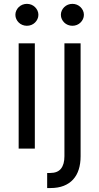

<svg xmlns="http://www.w3.org/2000/svg" viewBox="-20 -770 514 995"><path d="M397.7 -545.5V39.8Q397.7 77.8 388.1 108.1Q378.6 138.5 359 160Q339.5 181.5 310.2 193Q280.9 204.5 241.5 204.5H224.4V126.4H240.1Q278.4 126.4 296.2 103.9Q313.9 81.3 313.9 39.8V-545.5ZM76.7 -545.5H160.5V0H76.7ZM119.3 -636.4Q107.2 -636.4 96.2 -640.8Q85.2 -645.2 77.2 -653.1Q69.2 -660.9 64.5 -671.2Q59.7 -681.5 59.7 -693.2Q59.7 -704.9 64.5 -715.2Q69.2 -725.5 77.2 -733.3Q85.2 -741.1 96.2 -745.6Q107.2 -750 119.3 -750Q131.7 -750 142.6 -745.6Q153.4 -741.1 161.4 -733.3Q169.4 -725.5 174.2 -715.2Q179 -704.9 179 -693.2Q179 -681.5 174.2 -671.2Q169.4 -660.9 161.4 -653.1Q153.4 -645.2 142.6 -640.8Q131.7 -636.4 119.3 -636.4ZM355.1 -636.4Q343 -636.4 332 -640.8Q321 -645.2 313 -653.1Q305 -660.9 300.2 -671.2Q295.5 -681.5 295.5 -693.2Q295.5 -704.9 300.2 -715.2Q305 -725.5 313 -733.3Q321 -741.1 332 -745.6Q343 -750 355.1 -750Q367.5 -750 378.4 -745.6Q389.2 -741.1 397.2 -733.3Q405.2 -725.5 410 -715.2Q414.8 -704.9 414.8 -693.2Q414.8 -681.5 410 -671.2Q405.2 -660.9 397.2 -653.1Q389.2 -645.2 378.4 -640.8Q367.5 -636.4 355.1 -636.4Z"/></svg>

Font: Fast_Sans-Dotted
Style: Regular
Weight: 400
Version: Version 3.018